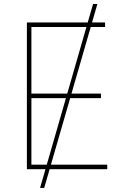

<svg xmlns="http://www.w3.org/2000/svg" viewBox="-20 -839 624 952"><path d="M178.7 92.8 441.4 -819.3H462.9L199.2 92.8ZM113.3 0V-727.5H501V-705.1H135.7V-375H480.5V-352.5H135.7V-22.5H511.7V0Z"/></svg>

Font: Inter Thin
Style: Regular
Weight: 250
Designer: Rasmus Andersson
Foundry: rsms
Version: Version 4.001;git-66647c0bb